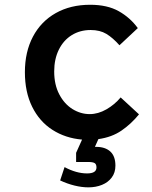

<svg xmlns="http://www.w3.org/2000/svg" viewBox="-20 -578 640 806"><path d="M232.5 179.5 251 123.5Q300.5 150 345.5 150Q385 150 385 125Q385 111.5 377.5 106.8Q370 102 350.5 102H299.5V63.5L324.5 8Q254.5 2 200 -33Q145.5 -68 115 -129.8Q84.5 -191.5 84.5 -275Q84.5 -360 118.2 -424Q152 -488 214 -523Q276 -558 358.5 -558Q430.5 -558 478.5 -531Q526.5 -504 558.5 -460L481.5 -388Q453.5 -419.5 426.5 -435.8Q399.5 -452 360.5 -452Q316 -452 281.2 -430.5Q246.5 -409 227 -369.5Q207.5 -330 207.5 -278Q207.5 -222.5 228.8 -182Q250 -141.5 284.2 -120.2Q318.5 -99 356.5 -99Q392 -99 426.8 -119Q461.5 -139 486.5 -169L563.5 -98Q530.5 -57.5 490 -29.8Q449.5 -2 393 6L378.5 38.5H383.5Q421.5 38.5 443 58Q464.5 77.5 464.5 117.5Q464.5 146.5 449.2 167Q434 187.5 408.2 198Q382.5 208.5 351 208.5Q323.5 208.5 293 201Q262.5 193.5 232.5 179.5Z"/></svg>

Font: JuliaMono
Style: Bold
Weight: 700
Monospace: yes
Designer: cormullion
Foundry: corm
Version: Version 0.055; ttfautohint (v1.8.4)